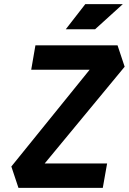

<svg xmlns="http://www.w3.org/2000/svg" viewBox="-20 -914 626 934"><path d="M69.8 0H480L501 -118.7H197.3L586.4 -589.4L551.8 -693.4H152.3L131.8 -574.7H416L35.2 -104ZM299.8 -771.5H442.4L577.6 -894H395Z"/></svg>

Font: Cascadia Mono PL
Style: Bold Italic
Weight: 700
Italic angle: -10°
Monospace: yes
Designer: Aaron Bell
Foundry: Saja Typeworks
Version: Version 2404.023